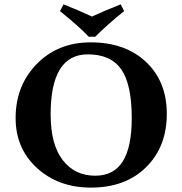

<svg xmlns="http://www.w3.org/2000/svg" viewBox="-20 -853 839 883"><path d="M383.8 -603Q212.9 -603 212.9 -327.1Q212.9 -188 268.6 -116.5Q324.2 -44.9 418 -44.9Q502.9 -44.9 544.4 -110.4Q585.9 -175.8 585.9 -310.1Q585.9 -464.8 537.8 -533.9Q489.7 -603 383.8 -603ZM747.1 -329.1Q747.1 -178.2 652.1 -84.2Q557.1 9.8 397.9 9.8Q249 9.8 150.4 -80.1Q51.8 -169.9 51.8 -310.1Q51.8 -459 148.9 -558.6Q246.1 -658.2 397 -658.2Q556.2 -658.2 651.6 -568.1Q747.1 -478 747.1 -329.1ZM255.9 -801.8 272 -833Q338.9 -807.1 402.8 -776.9Q453.6 -800.8 535.2 -833L550.8 -801.8Q475.6 -741.7 418 -684.1H388.2Q341.8 -732.9 255.9 -801.8Z"/></svg>

Font: Linux Biolinum
Style: Bold
Weight: 700
Designer: Philipp H. Poll
Foundry: Philipp H. Poll
Version: Version 1.3.2 ; ttfautohint (v0.9)